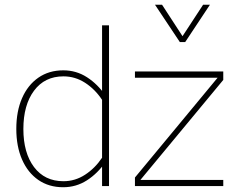

<svg xmlns="http://www.w3.org/2000/svg" viewBox="-20 -785 986 810"><path d="M549.3 -457H897.9L549.3 -36.1V0H921.9V-25.9H572.3L921.9 -447.8V-483.4H549.3ZM439.9 -678.2H410.6V-91.8V0H439.9ZM48.8 -241.2Q48.8 -167.5 73 -112.1Q97.2 -56.6 141.6 -25.9Q186 4.9 246.6 4.9Q301.3 4.9 346.7 -24.2Q392.1 -53.2 426.3 -103L410.6 -119.6Q380.9 -75.2 338.9 -47.9Q296.9 -20.5 247.6 -20.5Q168.5 -20.5 123.5 -80.3Q78.6 -140.1 78.6 -240.7Q78.6 -341.8 123.5 -402.3Q168.5 -462.9 247.6 -462.9Q296.9 -462.9 338.9 -435.8Q380.9 -408.7 410.6 -363.8L426.3 -380.4Q392.1 -430.2 346.9 -459.2Q301.8 -488.3 247.1 -488.3Q186.5 -488.3 141.8 -457.3Q97.2 -426.3 73 -370.8Q48.8 -315.4 48.8 -241.2ZM633.8 -765.1 738.8 -607.4H761.2L865.7 -765.1H836.9L750 -632.3L663.6 -765.1Z"/></svg>

Font: Estedad VF
Style: Regular
Weight: 100
Designer: Amin Abedi
Version: Version 7.3